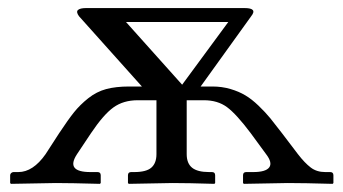

<svg xmlns="http://www.w3.org/2000/svg" viewBox="-20 -449 842 471"><path d="M289.1 -395 426.8 -241.2 540 -395ZM363.8 -203.1H317.9Q282.7 -203.1 258.3 -185.5Q233.9 -168 203.1 -122.1L168.9 -70.8Q140.1 -26.9 202.1 -26.9H219.2Q227.1 -26.9 227.1 -19V0L225.1 2Q152.3 0 117.2 0L6.8 2L4.9 0V-19Q4.9 -22.5 7.6 -24.7Q10.3 -26.9 13.2 -26.9H24.9Q61 -26.9 91.8 -70.8L125 -122.1Q147 -155.3 161.6 -173.6Q176.3 -191.9 196.5 -208Q216.8 -224.1 240.5 -230.5Q264.2 -236.8 296.9 -236.8H328.1L173.8 -409.2Q166 -419.9 171.4 -424.6Q176.8 -429.2 190.9 -429.2H580.1Q612.3 -429.2 596.2 -409.2L472.2 -236.8H501Q524.4 -236.8 545.2 -230.7Q565.9 -224.6 581.5 -215.3Q597.2 -206.1 614.3 -189.7Q631.3 -173.3 643.1 -158.9Q654.8 -144.5 671.9 -122.1L710.9 -70.8Q727.5 -49.3 742.2 -38.1Q756.8 -26.9 777.8 -26.9H790Q797.9 -26.9 797.9 -19V0L795.9 2Q725.1 0 686 0L578.1 2L576.2 0V-19Q576.2 -26.9 584 -26.9H601.1Q631.8 -26.9 640.4 -38.3Q648.9 -49.8 632.8 -70.8L595.2 -122.1Q560.1 -168.9 537.1 -186Q514.2 -203.1 480 -203.1H438V-70.8Q438 -48.3 451.2 -37.6Q464.4 -26.9 493.2 -26.9H500Q507.8 -26.9 507.8 -19V0L505.9 2Q441.9 0 402.8 0L295.9 2L293.9 0V-19Q293.9 -26.9 301.8 -26.9H309.1Q338.9 -26.9 351.3 -37.8Q363.8 -48.8 363.8 -70.8Z"/></svg>

Font: Common Serif
Style: Regular
Weight: 400
Designer: Philipp H. Poll, Khaled Hosny
Foundry: Stefan Peev, Context Ltd.
Version: Version 1.026